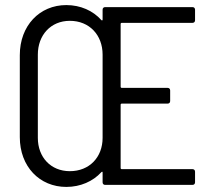

<svg xmlns="http://www.w3.org/2000/svg" viewBox="-20 -728 820 756"><path d="M748 -648V-690C748 -696 744 -700 738 -700H394C388 -700 384 -696 384 -690V-651C384 -648 382 -646 379 -649C346 -686 297 -708 241 -708C136 -708 58 -627 58 -511V-188C58 -72 136 8 241 8C297 8 346 -14 379 -50C382 -53 384 -52 384 -49V-10C384 -4 388 0 394 0H738C744 0 748 -4 748 -10V-52C748 -58 744 -62 738 -62H459C457 -62 455 -64 455 -66V-316C455 -318 457 -320 459 -320H640C646 -320 650 -324 650 -330V-372C650 -378 646 -382 640 -382H459C457 -382 455 -384 455 -386V-634C455 -636 457 -638 459 -638H738C744 -638 748 -642 748 -648ZM255 -54C180 -54 129 -109 129 -185V-513C129 -590 180 -646 255 -646C332 -646 384 -590 384 -513V-185C384 -109 332 -54 255 -54Z"/></svg>

Font: Barlow Semi Condensed
Style: Regular
Weight: 400
Width: 4
Designer: Jeremy Tribby
Foundry: Tribby Type
Version: Version 1.422;hotconv 1.0.109;makeotfexe 2.5.65596